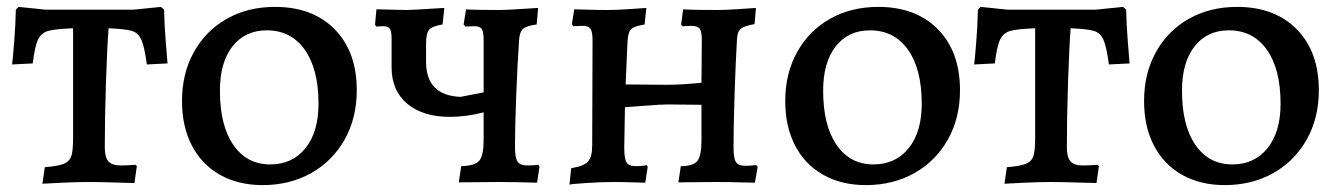

<svg xmlns="http://www.w3.org/2000/svg" viewBox="-20 -528 3882 557"><path d="M110 -43Q149 -46 165.5 -53Q182 -60 187 -75.5Q192 -91 192 -128V-446Q141 -444 120.5 -438.5Q100 -433 90.5 -413.5Q81 -394 75 -344L15 -341Q17 -355 21 -404.5Q25 -454 26 -500L34 -508L112 -500H368L447 -508L456 -500Q457 -453 461 -405.5Q465 -358 466 -344L406 -341Q399 -393 390 -413Q381 -433 362 -438.5Q343 -444 295 -446Q291 -395 287.5 -292.5Q284 -190 284 -101Q284 -72 294.5 -60Q305 -48 330 -48Q347 -48 358.5 -49Q370 -50 373 -50L377 -46L370 3Q355 3 314 1.5Q273 0 234 0Q206 0 161.5 2Q117 4 103 5Z M508 -235Q508 -315 542.5 -377Q577 -439 638 -473.5Q699 -508 778 -508Q887 -508 951 -443Q1015 -378 1015 -266Q1015 -186 980 -123.5Q945 -61 883 -26Q821 9 742 9Q671 9 618 -21Q565 -51 536.5 -106Q508 -161 508 -235ZM904 -227Q904 -328 864 -384Q824 -440 754 -440Q691 -440 654.5 -393.5Q618 -347 618 -265Q618 -164 657 -107.5Q696 -51 764 -51Q828 -51 866 -98Q904 -145 904 -227Z M1545 -44 1538 2Q1476 0 1424 0L1311 1L1318 -46Q1358 -47 1370.5 -62Q1383 -77 1383 -121V-202Q1332 -189 1285 -189Q1207 -189 1161.5 -227Q1116 -265 1116 -333V-416Q1116 -437 1111 -444.5Q1106 -452 1092 -452L1071 -451L1068 -457L1072 -501L1159 -499Q1175 -499 1269 -505L1264 -457Q1233 -452 1224.5 -441.5Q1216 -431 1216 -398V-351Q1215 -251 1316 -247L1383 -260V-411Q1383 -436 1377.5 -444Q1372 -452 1355 -452L1330 -451L1325 -457L1332 -501Q1356 -499 1427 -499Q1453 -499 1541 -505L1537 -457Q1507 -453 1497.5 -444.5Q1488 -436 1486 -414Q1481 -341 1477.5 -250.5Q1474 -160 1474 -102Q1474 -70 1481.5 -59Q1489 -48 1510 -48Q1528 -48 1542 -50Z M1637 -40Q1674 -46 1686 -59.5Q1698 -73 1698 -106L1699 -411Q1699 -436 1693 -444.5Q1687 -453 1669 -453L1643 -452L1639 -458L1646 -501Q1656 -501 1684.5 -500Q1713 -499 1742 -499Q1767 -499 1805 -501.5Q1843 -504 1855 -505L1850 -457Q1827 -453 1817.5 -448Q1808 -443 1804.5 -432.5Q1801 -422 1800 -398L1795 -283L1911 -282Q1958 -282 2015 -288L2016 -411Q2016 -436 2010 -444.5Q2004 -453 1986 -453L1959 -452L1956 -458L1962 -501Q1973 -500 2001.5 -499.5Q2030 -499 2059 -499Q2083 -499 2122 -501.5Q2161 -504 2173 -505L2169 -458Q2139 -453 2129 -444.5Q2119 -436 2118 -414Q2114 -346 2111 -253.5Q2108 -161 2108 -100Q2108 -69 2115 -58Q2122 -47 2142 -47Q2153 -47 2162 -48Q2171 -49 2174 -49L2178 -44L2170 2Q2159 2 2126.5 1Q2094 0 2057 0L1948 1L1955 -46Q1991 -46 2003 -61Q2015 -76 2015 -120V-224L1915 -225Q1900 -225 1854.5 -221.5Q1809 -218 1793 -217L1791 -100Q1791 -68 1797.5 -57Q1804 -46 1824 -46Q1836 -46 1844.5 -47Q1853 -48 1856 -49L1859 -44L1852 2Q1842 2 1815 1Q1788 0 1761 0Q1725 0 1679 3Q1633 6 1632 8Z M2258 -235Q2258 -315 2292.5 -377Q2327 -439 2388 -473.5Q2449 -508 2528 -508Q2637 -508 2701 -443Q2765 -378 2765 -266Q2765 -186 2730 -123.5Q2695 -61 2633 -26Q2571 9 2492 9Q2421 9 2368 -21Q2315 -51 2286.5 -106Q2258 -161 2258 -235ZM2654 -227Q2654 -328 2614 -384Q2574 -440 2504 -440Q2441 -440 2404.5 -393.5Q2368 -347 2368 -265Q2368 -164 2407 -107.5Q2446 -51 2514 -51Q2578 -51 2616 -98Q2654 -145 2654 -227Z M2901 -43Q2940 -46 2956.5 -53Q2973 -60 2978 -75.5Q2983 -91 2983 -128V-446Q2932 -444 2911.5 -438.5Q2891 -433 2881.5 -413.5Q2872 -394 2866 -344L2806 -341Q2808 -355 2812 -404.5Q2816 -454 2817 -500L2825 -508L2903 -500H3159L3238 -508L3247 -500Q3248 -453 3252 -405.5Q3256 -358 3257 -344L3197 -341Q3190 -393 3181 -413Q3172 -433 3153 -438.5Q3134 -444 3086 -446Q3082 -395 3078.5 -292.5Q3075 -190 3075 -101Q3075 -72 3085.5 -60Q3096 -48 3121 -48Q3138 -48 3149.5 -49Q3161 -50 3164 -50L3168 -46L3161 3Q3146 3 3105 1.5Q3064 0 3025 0Q2997 0 2952.5 2Q2908 4 2894 5Z M3299 -235Q3299 -315 3333.5 -377Q3368 -439 3429 -473.5Q3490 -508 3569 -508Q3678 -508 3742 -443Q3806 -378 3806 -266Q3806 -186 3771 -123.5Q3736 -61 3674 -26Q3612 9 3533 9Q3462 9 3409 -21Q3356 -51 3327.5 -106Q3299 -161 3299 -235ZM3695 -227Q3695 -328 3655 -384Q3615 -440 3545 -440Q3482 -440 3445.5 -393.5Q3409 -347 3409 -265Q3409 -164 3448 -107.5Q3487 -51 3555 -51Q3619 -51 3657 -98Q3695 -145 3695 -227Z"/></svg>

Font: Alegreya SC Medium
Style: Regular
Weight: 500
Designer: Juan Pablo del Peral
Foundry: Huerta Tipografica
Version: Version 2.007; ttfautohint (v1.6)